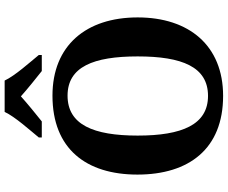

<svg xmlns="http://www.w3.org/2000/svg" viewBox="-97 -874 981 827"><g transform="rotate(-90 393.5 -460.5)"><path d="M215 -784V-771H284C312 -793 362 -834 392 -861C422 -834 473 -793 501 -771H570V-784C539 -822 481 -886 460 -931H325C304 -886 246 -822 215 -784ZM394 10C611 10 732 -137 732 -358C732 -580 611 -725 395 -725C166 -725 55 -580 55 -359C55 -137 166 10 394 10ZM394 -55C270 -55 223 -167 223 -358C223 -549 270 -660 395 -660C519 -660 564 -549 564 -358C564 -167 519 -55 394 -55Z"/></g></svg>

Font: Noto Serif Georgian Bold
Style: Regular
Weight: 700
Designer: Monotype Design Team, Akaki Razmadze
Foundry: Google LLC
Version: Version 2.003